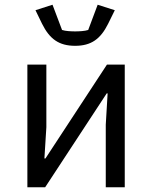

<svg xmlns="http://www.w3.org/2000/svg" viewBox="-20 -788 640 808"><path d="M95.2 0H170.1L429 -394.9H432.9L425.1 -263.1V0H505V-516H430L171.2 -121.1H166.9L175.1 -252.8V-516H95.2ZM129.3 -745 157 -687.9C188.9 -623.9 228 -595.2 296.2 -595.2C364 -595.2 403.1 -623.9 435 -687.9L463.1 -745L391 -768.1L351.2 -661.9C337 -657 312.1 -655.9 296.2 -655.9C280.2 -655.9 255 -657 241.1 -661.9L201 -768.1Z"/></svg>

Font: Margiela Mono
Style: Regular
Weight: 400
Designer: Mike Abbink, Paul van der Laan, Pieter van Rosmalen
Foundry: Bold Monday
Version: Version 2.003 2021